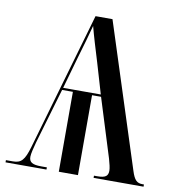

<svg xmlns="http://www.w3.org/2000/svg" viewBox="-80 -786 790 859"><g transform="rotate(10 314.5 -357.0)"><path d="M2 0H188V-10H163C122 -10 107 -19 107 -44C107 -58 114 -85 121 -111L195 -363H244V0H331V-363H372L455 -97C461 -76 466 -56 466 -44C466 -20 455 -10 417 -10H402V0H629V-10H623C597 -10 585 -21 572 -62L362 -714H285L104 -88C86 -26 71 -10 34 -10H2ZM198 -373 240 -521C257 -578 269 -620 282 -669C294 -623 309 -574 328 -512L369 -373Z"/></g></svg>

Font: Noto Serif Display Condensed Medium
Style: Regular
Weight: 500
Width: 3
Designer: Monotype Design Team
Foundry: Monotype Imaging Inc.
Version: Version 2.009